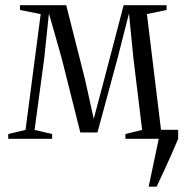

<svg xmlns="http://www.w3.org/2000/svg" viewBox="-20 -522 700 722"><path d="M539 180 577 0 552 -34H650V0Q637.5 30 624 60.5Q610.5 91 596.5 121Q582.5 151 569 180ZM11 0V-18L76 -33.5L133 -469L55 -484.5V-502.5H229L300 -222L332.5 -75L371.5 -222L445 -502.5H606.5V-484.5L532.5 -469L585.5 -33.5L648.5 -18V0H451.5V-18L514.5 -33.5L481.5 -304.5L465 -471.5L422.5 -304.5L346.5 -24H282L211.5 -304.5L164 -471.5L146.5 -304.5L110 -33.5L176 -18V0Z"/></svg>

Font: Merriweather 144pt Light
Style: Regular
Weight: 300
Version: Version 2.100